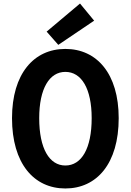

<svg xmlns="http://www.w3.org/2000/svg" viewBox="-20 -1053 740 1087"><path d="M244 -874 310 -799 513 -936 433 -1033ZM48 -384C48 -127 172 14 350 14C528 14 652 -127 652 -384C652 -636 528 -776 350 -776C172 -776 48 -636 48 -384ZM499 -384C499 -211 441 -116 350 -116C260 -116 202 -211 202 -384C202 -552 260 -646 350 -646C441 -646 499 -552 499 -384Z"/></svg>

Font: Kawkab Mono
Style: Bold
Weight: 700
Monospace: yes
Designer: Abdullah Arif
Foundry: Abdullah Arif
Version: Version 1.000;PS 000.500;hotconv 1.0.88;makeotf.lib2.5.64775